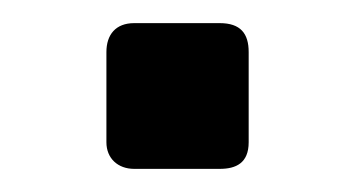

<svg xmlns="http://www.w3.org/2000/svg" viewBox="-20 -146 306 166"><path d="M72 -23C72 -9 82 0 96 0H170C184 0 195 -5 195 -23V-101C195 -117 188 -126 170 -126H96C80 -126 72 -116 72 -101Z"/></svg>

Font: Exo
Style: Demi Bold
Weight: 600
Designer: Natanael Gama
Version: Version 1.00